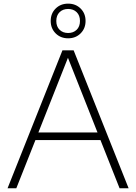

<svg xmlns="http://www.w3.org/2000/svg" viewBox="-20 -1010 730 1030"><path d="M20.5 0 315 -740H375L670 0H621.5L519 -258.5H170L67.5 0ZM186 -299.5H503L344.5 -700ZM345.5 -804.5Q305 -804.5 278.5 -831Q252 -857.5 252 -897.5Q252 -938 278.5 -964.2Q305 -990.5 345.5 -990.5Q386 -990.5 412.5 -964.2Q439 -938 439 -897.5Q439 -857.5 412.5 -831Q386 -804.5 345.5 -804.5ZM345.5 -833Q373.5 -833 391.2 -850.2Q409 -867.5 409 -897.5Q409 -927.5 391.2 -944.8Q373.5 -962 345.5 -962Q317.5 -962 299.8 -944.8Q282 -927.5 282 -897.5Q282 -867.5 299.8 -850.2Q317.5 -833 345.5 -833Z"/></svg>

Font: Encode Sans Semi Expanded ExtraLight
Style: Regular
Weight: 200
Width: 6
Designer: Multiple Designers
Foundry: Impallari Type
Version: Version 3.000; ttfautohint (v1.8.3) -l 8 -r 50 -G 200 -x 14 